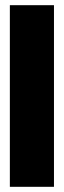

<svg xmlns="http://www.w3.org/2000/svg" viewBox="-20 -720 246 740"><path d="M18 0H188V-700H18Z"/></svg>

Font: Queering Heavy
Style: Bold
Weight: 900
Designer: Adam Naccarato
Foundry: adamnac
Version: Version 2.000;hotconv 1.0.109;makeotfexe 2.5.65596